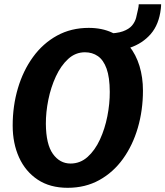

<svg xmlns="http://www.w3.org/2000/svg" viewBox="-20 -888 789 916"><path d="M466.2 -639.8 486.7 -728.1Q537.6 -728.1 566.6 -738.6Q595.5 -749.2 609.8 -766.1Q624 -783.1 629.3 -803.1Q634.6 -823.1 638.1 -841.5Q639.9 -848.4 641 -856.5Q642.2 -864.6 641.9 -867.6H748.7Q748.6 -861.6 748.2 -856.3Q747.9 -851.1 747.2 -845.6Q738.5 -771.2 699.4 -726Q660.3 -680.8 599.8 -660.3Q539.3 -639.8 466.2 -639.8ZM302.9 8Q218.2 8 159.7 -31Q101.2 -70 70.8 -137.2Q40.5 -204.4 40.5 -289Q40.5 -382.8 65.4 -466.9Q90.3 -551.1 137.5 -616Q184.6 -680.9 251.9 -718Q319.2 -755 403.4 -755Q466.8 -755 515.2 -732.2Q563.5 -709.3 596.2 -668.4Q628.9 -627.6 645.5 -573.2Q662 -518.7 662 -455.9Q662 -362.3 637.6 -278.4Q613.1 -194.6 566.7 -130.1Q520.2 -65.6 453.6 -28.8Q387 8 302.9 8ZM316.5 -107.8Q362.7 -107.8 397.9 -139.3Q433.1 -170.9 456.8 -222.2Q480.4 -273.5 492.2 -333.5Q504 -393.5 503.7 -450Q503.4 -519.1 488.5 -560.5Q473.6 -601.8 447 -620.2Q420.4 -638.6 385.3 -638.6Q340 -638.6 305.2 -606.7Q270.4 -574.8 246.5 -523.2Q222.6 -471.5 210.6 -412.2Q198.6 -352.8 198.8 -297.7Q199.5 -199.3 232.6 -153.5Q265.6 -107.8 316.5 -107.8Z"/></svg>

Font: Merriweather Sans Variable Regular
Style: Italic
Weight: 300
Italic angle: -8°
Designer: Eben Sorkin
Foundry: Eben Sorkin
Version: Version 2.001